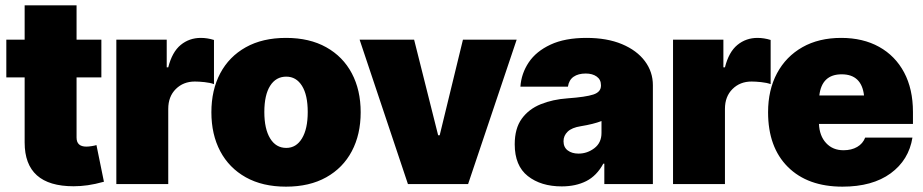

<svg xmlns="http://www.w3.org/2000/svg" viewBox="-20 -696 3489 726"><path d="M363.3 -545.9V-403.3H269.5V-175.8Q269.5 -141.6 306.6 -141.6Q315.4 -141.6 327.4 -143.6Q339.4 -145.5 344.7 -147.5L373 -8.8Q339.4 0.5 312 4.4Q284.7 8.3 258.3 8.3Q73.2 8.3 73.2 -157.2V-403.3H3.9V-545.9H73.2V-675.8H269.5V-545.9Z M419.9 0V-545.9H610.4V-441.4H616.2Q630.9 -499.5 663.3 -526.1Q695.8 -552.7 739.3 -552.7Q764.2 -552.7 789.1 -544.9V-377.9Q774.4 -383.3 753.2 -385.5Q731.9 -387.7 716.8 -387.7Q673.3 -387.7 644.8 -359.4Q616.2 -331.1 616.2 -284.2V0Z M1061.5 9.8Q972.7 9.8 909.4 -25.6Q846.2 -61 812.7 -124.3Q779.3 -187.5 779.3 -271.5Q779.3 -355.5 812.7 -418.7Q846.2 -481.9 909.4 -517.3Q972.7 -552.7 1061.5 -552.7Q1150.4 -552.7 1213.6 -517.3Q1276.9 -481.9 1310.3 -418.7Q1343.8 -355.5 1343.8 -271.5Q1343.8 -187.5 1310.3 -124.3Q1276.9 -61 1213.6 -25.6Q1150.4 9.8 1061.5 9.8ZM1062.5 -136.7Q1100.1 -136.7 1121.8 -172.6Q1143.6 -208.5 1143.6 -272.5Q1143.6 -336.9 1121.8 -371.6Q1100.1 -406.2 1062.5 -406.2Q1023.4 -406.2 1001.5 -371.6Q979.5 -336.9 979.5 -272.5Q979.5 -208.5 1001.5 -172.6Q1023.4 -136.7 1062.5 -136.7Z M1933.6 -545.9 1750 0H1522.5L1339.8 -545.9H1545.9L1636.7 -184.6H1642.6L1730.5 -545.9Z M2104 8.8Q2025.4 8.8 1975.8 -30.3Q1926.3 -69.3 1926.3 -150.4Q1926.3 -210.4 1952.9 -247.1Q1979.5 -283.7 2024.9 -302Q2070.3 -320.3 2126.5 -324.2Q2194.8 -329.1 2223.6 -338.6Q2252.4 -348.1 2252.4 -372.1V-374Q2252.4 -395 2236.3 -406.5Q2220.2 -418 2194.8 -418Q2166.5 -418 2148.9 -405.8Q2131.3 -393.6 2127.4 -368.2H1947.8Q1951.2 -418 1979.2 -460Q2007.3 -502 2061.8 -527.3Q2116.2 -552.7 2197.8 -552.7Q2275.4 -552.7 2331.8 -529.1Q2388.2 -505.4 2418.5 -464.8Q2448.7 -424.3 2448.7 -374V0H2265.1V-77.1H2261.2Q2236.3 -31.2 2196.8 -11.2Q2157.2 8.8 2104 8.8ZM2167.5 -115.2Q2200.7 -115.2 2227.5 -135.7Q2254.4 -156.2 2254.4 -193.4V-238.3Q2224.1 -226.6 2176.3 -218.8Q2142.1 -213.4 2126.5 -198.2Q2110.8 -183.1 2110.8 -162.1Q2110.8 -139.2 2126.7 -127.2Q2142.6 -115.2 2167.5 -115.2Z M2524.9 0V-545.9H2715.3V-441.4H2721.2Q2735.8 -499.5 2768.3 -526.1Q2800.8 -552.7 2844.2 -552.7Q2869.1 -552.7 2894 -544.9V-377.9Q2879.4 -383.3 2858.2 -385.5Q2836.9 -387.7 2821.8 -387.7Q2778.3 -387.7 2749.8 -359.4Q2721.2 -331.1 2721.2 -284.2V0Z M3165.5 9.8Q3034.2 9.8 2959.2 -64.7Q2884.3 -139.2 2884.3 -271.5Q2884.3 -356 2918.2 -419.2Q2952.1 -482.4 3014.2 -517.6Q3076.2 -552.7 3160.6 -552.7Q3243.2 -552.7 3304.2 -518.8Q3365.2 -484.9 3398.7 -422.1Q3432.1 -359.4 3432.1 -272.5V-227.5H3076.7Q3078.6 -182.1 3103.8 -155Q3128.9 -127.9 3169.4 -127.9Q3199.7 -127.9 3221.2 -140.4Q3242.7 -152.8 3251.5 -175.8H3430.2Q3416.5 -90.8 3347.7 -40.5Q3278.8 9.8 3165.5 9.8ZM3162.6 -415Q3087.4 -415 3078.1 -335H3247.1Q3237.8 -415 3162.6 -415Z"/></svg>

Font: Inter Tight Black
Style: Regular
Weight: 900
Designer: Rasmus Andersson
Foundry: rsms
Version: Version 3.004; ttfautohint (v1.8.4.7-5d5b)